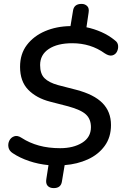

<svg xmlns="http://www.w3.org/2000/svg" viewBox="-20 -844 640 986"><path d="M256 122Q235 122 224.5 110Q214 98 218 75L229 4Q177 -1 129.5 -17Q82 -33 46 -57Q27 -69 23.5 -87.5Q20 -106 28 -122Q36 -138 53 -144Q70 -150 91 -136Q131 -110 180 -96.5Q229 -83 289 -83Q357 -83 402 -111Q447 -139 447 -191Q447 -232 421.5 -256Q396 -280 330 -298L237 -322Q167 -340 125 -383Q83 -426 83 -501Q83 -567 118 -613Q153 -659 211.5 -684Q270 -709 342 -710L355 -789Q360 -824 399 -824Q416 -824 427.5 -813Q439 -802 435 -779L424 -704Q463 -696 501.5 -679Q540 -662 571 -636Q585 -626 586.5 -609.5Q588 -593 580.5 -578.5Q573 -564 557 -559.5Q541 -555 518 -570Q446 -622 351 -622Q275 -622 230.5 -592.5Q186 -563 186 -510Q186 -465 208.5 -442.5Q231 -420 278 -407L371 -383Q463 -359 506.5 -314.5Q550 -270 550 -202Q550 -139 517.5 -94.5Q485 -50 431 -25.5Q377 -1 312 4L298 88Q293 122 256 122Z"/></svg>

Font: Nunito SemiBold
Style: Italic
Weight: 600
Italic angle: -9°
Designer: Vernon Adams
Foundry: Vernon Adams
Version: Version 3.601; ttfautohint (v1.8.2.53-6de2)